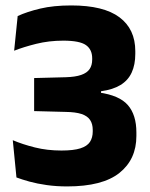

<svg xmlns="http://www.w3.org/2000/svg" viewBox="-20 -672 552 706"><path d="M227 13.5Q187 13.5 151.8 8.5Q116.5 3.5 88.5 -4.2Q60.5 -12 40.5 -19.5L27 -156.5Q63.5 -141 108.5 -129.8Q153.5 -118.5 206 -118.5Q250.5 -118.5 275.5 -126.5Q300.5 -134.5 310.8 -150.2Q321 -166 321 -188.5V-194Q321 -216.5 311.2 -231Q301.5 -245.5 279.8 -252.8Q258 -260 221 -260.5L105.5 -263.5V-385L221 -388Q257 -389 278.5 -396.5Q300 -404 309.5 -418Q319 -432 319 -453V-457.5Q319 -490 296 -506.2Q273 -522.5 212.5 -522.5Q160 -522.5 113 -510.8Q66 -499 32 -485.5L45 -613Q79.5 -629 128.2 -640.5Q177 -652 242 -652Q361 -652 419.2 -608.5Q477.5 -565 477.5 -484V-474Q477.5 -434 464.2 -405.2Q451 -376.5 423.2 -359.5Q395.5 -342.5 351.5 -336.5V-315L343 -332Q419 -321.5 450.2 -285.5Q481.5 -249.5 481.5 -185V-172Q481.5 -86 419.2 -36.2Q357 13.5 227 13.5Z"/></svg>

Font: Anek Bangla
Style: Bold
Weight: 700
Designer: Sulekha Rajkumar (Bangla), Yesha Goshar (Latin)
Foundry: Ek Type
Version: Version 1.003